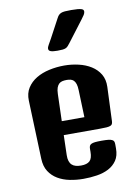

<svg xmlns="http://www.w3.org/2000/svg" viewBox="-95 -933 710 1000"><g transform="rotate(-10 259.5 -432.5)"><path d="M54.2 -444.3Q52.7 -483.4 70.6 -511.5Q88.4 -539.6 118.4 -557.6Q148.4 -575.7 187.3 -584.2Q226.1 -592.8 266.6 -592.8Q305.2 -592.8 342.3 -584.2Q379.4 -575.7 408.2 -557.6Q437 -539.6 453.9 -511.5Q470.7 -483.4 469.2 -444.3L461.9 -264.2Q461.4 -254.9 458.7 -249.5Q456.1 -244.1 448.7 -241.2Q441.4 -238.3 428 -237.3Q414.6 -236.3 392.6 -236.3H202.1L199.2 -130.9Q198.7 -112.3 202.9 -99.6Q207 -86.9 215.3 -79.1Q223.6 -71.3 235.8 -67.9Q248 -64.5 263.7 -64.5Q294.9 -64.5 309.6 -78.1Q324.2 -91.8 324.2 -126.5V-141.6Q324.2 -150.9 326.7 -157Q329.1 -163.1 336.2 -166.7Q343.3 -170.4 356.4 -171.9Q369.6 -173.3 391.6 -173.3Q413.1 -173.3 426.3 -171.9Q439.5 -170.4 446.5 -166.7Q453.6 -163.1 455.8 -157.2Q458 -151.4 458 -142.1V-120.6Q458 -82 441.4 -57.6Q424.8 -33.2 397.7 -19Q370.6 -4.9 335.7 0.5Q300.8 5.9 264.2 5.9Q227.1 5.9 191.9 -1.2Q156.7 -8.3 129.2 -24.7Q101.6 -41 84.2 -67.9Q66.9 -94.7 65.4 -134.8ZM324.2 -309.6 319.3 -452.6Q318.8 -473.1 314.7 -485.8Q310.5 -498.5 303.5 -505.4Q296.4 -512.2 286.9 -514.4Q277.3 -516.6 266.6 -516.6Q254.4 -516.6 244.1 -514.4Q233.9 -512.2 226.3 -505.4Q218.8 -498.5 214.1 -485.8Q209.5 -473.1 209 -452.6L204.6 -309.6ZM246.6 -674.8Q221.7 -674.8 210.7 -679Q199.7 -683.1 199.7 -692.9Q199.7 -702.1 206.8 -713.4Q213.9 -724.6 223.6 -743.2L275.9 -840.8Q280.8 -850.6 286.1 -856.4Q291.5 -862.3 299.6 -865.7Q307.6 -869.1 320.3 -870.1Q333 -871.1 353.5 -871.1Q373.5 -871.1 386.2 -869.9Q398.9 -868.7 406.2 -866.5Q413.6 -864.3 416.3 -860.6Q418.9 -856.9 418.9 -852.1Q418.9 -844.2 413.1 -834.7Q407.2 -825.2 398.4 -814L314.5 -703.6Q307.6 -694.8 302.7 -689.2Q297.9 -683.6 291.3 -680.4Q284.7 -677.2 274.4 -676Q264.2 -674.8 246.6 -674.8Z"/></g></svg>

Font: Denk One
Style: Regular
Weight: 400
Designer: Irina Smirnova
Foundry: Irina Smirnova
Version: Version 1.002